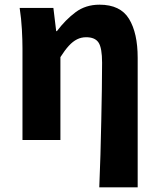

<svg xmlns="http://www.w3.org/2000/svg" viewBox="-20 -598 678 820"><path d="M404 202Q407 136 409 63Q411 -10 412.5 -81.5Q414 -153 415 -216.5Q416 -280 416 -330Q416 -393 401 -416Q386 -439 348 -439Q327 -439 309 -430Q291 -421 274 -402.5Q257 -384 238 -354V0H76V-392Q76 -426 73.5 -472Q71 -518 64 -564H208L220 -465H223Q260 -514 303 -546Q346 -578 405 -578Q494 -578 531 -517.5Q568 -457 568 -351V202Z"/></svg>

Font: Noto Sans KR ExtraBold
Style: Regular
Weight: 800
Designer: Ryoko NISHIZUKA  (kana, bopomofo & ideographs); Paul D. Hunt (Latin, Greek & Cyrillic); Sandoll Communications , Soo-you
Foundry: Adobe
Version: Version 2.004-H2;hotconv 1.0.118;makeotfexe 2.5.65603